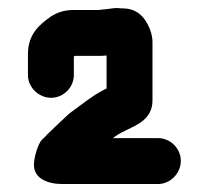

<svg xmlns="http://www.w3.org/2000/svg" viewBox="-20 -723 523 481"><path d="M165 -535V-582C166 -582 167 -582 168 -583H223C232 -583 240 -583 247 -584V-501H246C210 -483 185 -461 154 -439C134 -421 116 -403 97 -385C94 -381 90 -377 85 -373C76 -364 65 -330 65 -310C65 -276 99 -262 136 -262H376C407 -262 433 -289 433 -320C433 -351 407 -377 376 -377H263C297 -406 362 -409 362 -472V-617C362 -632 358 -647 350 -662C336 -689 315 -702 288 -702C283 -702 279 -702 274 -703C262 -703 245 -699 234 -699C232 -698 228 -698 223 -698H165C141 -698 124 -692 108 -682C78 -661 50 -637 50 -587V-535C50 -504 77 -478 108 -478C139 -478 165 -504 165 -535Z"/></svg>

Font: Electronic
Style: UltHv
Weight: 900
Version: Version 1.011